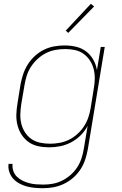

<svg xmlns="http://www.w3.org/2000/svg" viewBox="-20 -767 640 1010"><path d="M207 223Q185 223 162.5 221Q140 219 120 213.5Q100 208 81.5 198Q63 188 49.5 173Q36 158 29 137.5Q22 117 25 95H46Q44 114 50 132Q56 150 69 162.5Q82 175 98 183Q114 191 132 196Q150 201 169.5 202.5Q189 204 208 204Q233 204 258 199.5Q283 195 307 183Q331 171 351.5 153Q372 135 386.5 112.5Q401 90 409 65Q417 40 421 15L441 -105Q427 -78 404.5 -55.5Q382 -33 354.5 -18.5Q327 -4 297.5 2Q268 8 239 8Q209 8 181 2Q153 -4 131 -19.5Q109 -35 94 -58Q79 -81 72 -108.5Q65 -136 66 -165Q67 -194 72 -223L88 -323Q93 -350 102 -377Q111 -404 126.5 -428.5Q142 -453 164 -473Q186 -493 211.5 -505.5Q237 -518 265 -523Q293 -528 320 -528Q351 -528 380.5 -521Q410 -514 433 -496.5Q456 -479 470.5 -453.5Q485 -428 490 -398L510 -520H531L442 18Q437 46 428 73Q419 100 403 124.5Q387 149 364.5 168.5Q342 188 315.5 200.5Q289 213 261.5 218Q234 223 207 223ZM243 -11Q268 -11 293 -15.5Q318 -20 342 -31.5Q366 -43 386.5 -61.5Q407 -80 421.5 -102Q436 -124 444.5 -149Q453 -174 457 -199L473 -299Q478 -325 478.5 -351.5Q479 -378 473 -402.5Q467 -427 453.5 -448Q440 -469 420 -483.5Q400 -498 375 -503.5Q350 -509 323 -509Q298 -509 272.5 -504.5Q247 -500 223.5 -488.5Q200 -477 179.5 -458.5Q159 -440 144 -417.5Q129 -395 121 -370Q113 -345 109 -320L92 -220Q88 -194 87 -167.5Q86 -141 92 -116.5Q98 -92 111.5 -71Q125 -50 145 -36Q165 -22 190.5 -16.5Q216 -11 243 -11ZM339 -594 326 -606 458 -747 475 -733Z"/></svg>

Font: Iosevka Aile Thin
Style: Italic
Weight: 100
Italic angle: -9°
Designer: Belleve Invis
Foundry: Belleve Invis
Version: Version 31.1.0; ttfautohint (v1.8.4)